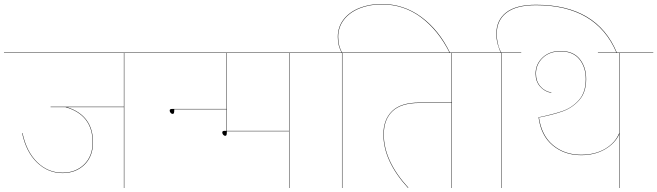

<svg xmlns="http://www.w3.org/2000/svg" viewBox="-30 -944 3300 964"><path d="M736 -678H594V0H592V-406H306Q437 -365 437 -229Q437 -159 394 -117Q351 -75 284 -75Q211 -75 156 -128Q101 -181 81 -276H83Q103 -182 157 -129.5Q211 -77 284 -77Q350 -77 392.5 -118.5Q435 -160 435 -229Q435 -367 299 -406H224V-408H592V-678H-10V-680H736Z M1565 -678H1423V0H1421V-285H1109Q1109 -272 1107.5 -267Q1106 -262 1101 -262Q1095 -262 1090.5 -267.5Q1086 -273 1086 -279Q1086 -287 1097 -287H1107V-395H845Q845 -382 843.5 -377Q842 -372 837 -372Q831 -372 826.5 -377.5Q822 -383 822 -389Q822 -397 833 -397H1107V-678H716V-680H1565ZM1421 -678H1109V-287H1421Z M2229 -680H2227Q2171 -792 2084 -857Q1997 -922 1886 -922Q1824 -922 1774 -901.5Q1724 -881 1696 -844Q1668 -807 1668 -759Q1668 -712 1688 -680H1831V-678H1689V0H1687V-678H1545V-680H1686Q1666 -712 1666 -759Q1666 -808 1694.5 -845.5Q1723 -883 1773.5 -903.5Q1824 -924 1886 -924Q1997 -924 2085.5 -858.5Q2174 -793 2229 -680Z M2381 -678H2239V0H2237V-427H2075Q1984 -427 1940.5 -385.5Q1897 -344 1897 -269Q1897 -136 2020 -2L2019 0Q1895 -135 1895 -269Q1895 -344 1939 -386.5Q1983 -429 2075 -429H2237V-678H1785V-680H2381Z M3067 -680H3065Q2964 -918 2661 -918Q2562 -918 2513 -880Q2464 -842 2464 -774Q2464 -749 2470.5 -722.5Q2477 -696 2487 -680H2587V-678H2488V0H2486V-678H2361V-680H2485Q2476 -695 2469 -721.5Q2462 -748 2462 -774Q2462 -843 2511.5 -881.5Q2561 -920 2661 -920Q2967 -920 3067 -680Z M3250 -678H3081V0H3079V-270Q3058 -224 3007.5 -194.5Q2957 -165 2887 -165Q2804 -165 2745 -214Q2686 -263 2674 -355Q2747 -370 2794.5 -386.5Q2842 -403 2876.5 -441.5Q2911 -480 2911 -547Q2911 -607 2879 -646.5Q2847 -686 2785 -686Q2729 -686 2695 -653.5Q2661 -621 2661 -574Q2661 -536 2683 -510.5Q2705 -485 2738 -480V-478Q2705 -483 2682 -509Q2659 -535 2659 -574Q2659 -622 2694 -655Q2729 -688 2785 -688Q2848 -688 2880.5 -648Q2913 -608 2913 -547Q2913 -480 2878 -441Q2843 -402 2795 -385Q2747 -368 2676 -354Q2689 -263 2747 -215Q2805 -167 2887 -167Q2959 -167 3009.5 -197.5Q3060 -228 3079 -276V-678H2972V-680H3250Z"/></svg>

Font: FiraGO Two
Style: Regular
Weight: 100
Designer: bBox Type
Foundry: bBox Type GmbH
Version: Version 1.001